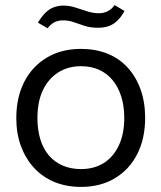

<svg xmlns="http://www.w3.org/2000/svg" viewBox="-20 -725 634 754"><path d="M298 9Q241 9 194.5 -10Q148 -29 114.5 -65Q81 -101 62.5 -150.5Q44 -200 44 -261Q44 -342 75 -403Q106 -464 163.5 -498.5Q221 -533 298 -533Q355 -533 401.5 -514.5Q448 -496 481 -460Q514 -424 532 -374Q550 -324 550 -262Q550 -182 519.5 -121Q489 -60 432 -25.5Q375 9 298 9ZM298 -61Q349 -61 387 -84.5Q425 -108 446.5 -153.5Q468 -199 468 -262Q468 -309 456 -346.5Q444 -384 422 -410.5Q400 -437 369 -451Q338 -465 298 -465Q247 -465 208.5 -440.5Q170 -416 148.5 -371Q127 -326 127 -261Q127 -215 138.5 -177.5Q150 -140 172.5 -114Q195 -88 227 -74.5Q259 -61 298 -61ZM366 -616Q335 -616 312 -623.5Q289 -631 269.5 -638Q250 -645 228 -645Q208 -645 193.5 -637.5Q179 -630 167 -614L129 -636Q144 -661 159 -675.5Q174 -690 191.5 -696.5Q209 -703 229 -703Q253 -703 276 -695.5Q299 -688 322.5 -680.5Q346 -673 369 -673Q386 -673 402 -680.5Q418 -688 430 -705L469 -682Q456 -658 440 -643Q424 -628 405.5 -622Q387 -616 366 -616Z"/></svg>

Font: Mona Sans ExtraLight
Style: Regular
Weight: 400
Version: Version 2.000